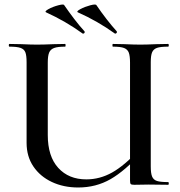

<svg xmlns="http://www.w3.org/2000/svg" viewBox="-20 -820 800 852"><path d="M481 -613Q479 -613 479 -619Q479 -625 481 -625L532 -624Q576 -622 602 -622Q630 -622 674 -624L726 -625Q729 -625 729 -619Q729 -613 726 -613Q692 -613 676.5 -607.5Q661 -602 655 -588Q649 -574 649 -544V-81Q649 -51 655 -36.5Q661 -22 676.5 -17Q692 -12 726 -12Q729 -12 729 -6Q729 0 726 0L640 -1L576 0Q564 0 560.5 -3Q557 -6 557 -19V-542Q557 -572 551.5 -586.5Q546 -601 530.5 -607Q515 -613 481 -613ZM327 12Q262 12 210 -12.5Q158 -37 128 -81.5Q98 -126 98 -186V-544Q98 -574 92.5 -588Q87 -602 71 -607.5Q55 -613 22 -613Q19 -613 19 -619Q19 -625 22 -625L74 -624Q118 -622 144 -622Q173 -622 219 -624L269 -625Q271 -625 271 -619Q271 -613 269 -613Q236 -613 220 -607Q204 -601 198 -586.5Q192 -572 192 -542V-221Q192 -126 238.5 -75Q285 -24 363 -24Q423 -24 477.5 -54.5Q532 -85 597 -155L609 -144Q535 -62 470.5 -25Q406 12 327 12ZM326 -765Q317 -769 336.5 -779.5Q356 -790 380.5 -796.5Q405 -803 408 -797Q453 -731 498 -681Q499 -680 499 -678Q499 -675 496 -672.5Q493 -670 490 -671Q412 -727 326 -765ZM185 -765Q176 -769 195 -779.5Q214 -790 238.5 -796.5Q263 -803 265 -797Q285 -768 308.5 -737Q332 -706 355 -681Q356 -680 356 -678Q356 -675 353.5 -672.5Q351 -670 347 -671Q271 -726 185 -765Z"/></svg>

Font: Cormorant Infant SemiBold
Style: Regular
Weight: 600
Designer: Christian Thalmann (Catharsis Fonts)
Foundry: Catharsis Fonts
Version: Version 4.000